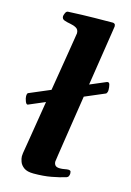

<svg xmlns="http://www.w3.org/2000/svg" viewBox="-117 -815 601 880"><g transform="rotate(15 183.5 -375.0)"><path d="M26.4 -292Q19.5 -290 14.2 -304Q8.8 -317.9 8.8 -328.6Q8.8 -338.4 13.2 -342.8L349.6 -485.8Q360.4 -489.7 363.5 -478Q366.7 -466.3 366.7 -452.1Q366.7 -445.3 364.5 -440.7Q362.3 -436 360.8 -434.6ZM65.4 -87.9Q68.4 -106 75 -145.8Q81.5 -185.5 90.1 -238.8Q98.6 -292 108.2 -350.3Q117.7 -408.7 127 -464.4Q136.2 -520 143.6 -565.7Q150.9 -611.3 155.3 -638.4Q159.7 -665.5 159.7 -666Q159.7 -683.7 147.2 -690.7Q134.8 -697.8 118.7 -700.5Q102.7 -703.2 90.2 -707.6Q77.6 -711.9 77.6 -725.1Q77.6 -729.5 82 -740Q86.4 -750.5 94.2 -751Q163.1 -754.4 220 -755.1Q276.9 -755.9 306.2 -755.9Q310.1 -755.9 314.2 -752.9Q318.4 -750 318.4 -741.2Q318.4 -740.2 314 -711.9Q309.7 -683.6 302.3 -636.2Q294.9 -588.9 285.9 -530.1Q276.9 -471.3 267.1 -408.7Q257.3 -346 248.3 -287Q239.3 -228 231.9 -180.2Q224.5 -132.3 220.2 -103.5Q215.8 -74.7 215.8 -72.8Q215.8 -62 221.9 -54.9Q228 -47.9 244.6 -47.9Q254.9 -47.9 265.6 -50Q276.4 -52.2 283.7 -52.2Q288.1 -52.2 292.2 -50Q296.4 -47.9 296.4 -37.1Q296.4 -31.2 293.7 -25.1Q291 -19 284.2 -16.6Q253.9 -7.3 217 -0.5Q180.2 6.3 133.3 6.3Q103 6.3 87.6 -4.9Q72.3 -16.1 66.9 -31Q61.5 -45.9 61.5 -56.6Q61.5 -64.5 62.7 -71.5Q64 -78.6 65.4 -87.9Z"/></g></svg>

Font: Gelasio
Style: Italic
Weight: 400
Italic angle: -8.5°
Designer: Eben Sorkin
Foundry: Eben Sorkin
Version: Version 1.008